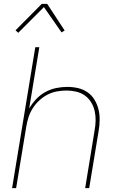

<svg xmlns="http://www.w3.org/2000/svg" viewBox="-20 -981 640 1001"><path d="M43 0 164 -735H185L132 -415Q147 -441 168.5 -464Q190 -487 217 -501.5Q244 -516 273 -522Q302 -528 331 -528Q360 -528 387.5 -521.5Q415 -515 437 -499.5Q459 -484 473 -460.5Q487 -437 493.5 -410.5Q500 -384 499.5 -355Q499 -326 494 -297L445 0H424L473 -300Q478 -326 478.5 -352Q479 -378 473.5 -402.5Q468 -427 455 -448Q442 -469 422.5 -483Q403 -497 378 -503Q353 -509 327 -509Q303 -509 277.5 -504.5Q252 -500 228.5 -488Q205 -476 185 -457.5Q165 -439 151 -417Q137 -395 129 -370.5Q121 -346 117 -321L64 0ZM75 -810 61 -823 198 -961H226L317 -822L301 -812L209 -944Z"/></svg>

Font: Iosevka Thin Extended
Style: Italic
Weight: 100
Width: 7
Italic angle: -9°
Monospace: yes
Designer: Belleve Invis
Foundry: Belleve Invis
Version: Version 32.5.0; ttfautohint (v1.8.4)